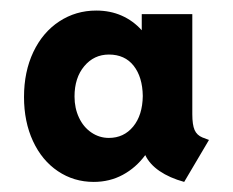

<svg xmlns="http://www.w3.org/2000/svg" viewBox="-20 -747 450 371"><path d="M26.4 -559.6Q26.4 -608.4 44.4 -646.5Q62.5 -684.6 94.5 -705.6Q126.5 -726.6 166 -726.6Q192.9 -726.6 215.1 -716.8Q237.3 -707 253.9 -688.5V-719.7H351.6V-526.4Q351.6 -505.9 356 -495.8Q360.4 -485.8 371.1 -481.4L383.8 -476.6L335.9 -395.5Q307.6 -403.3 288.3 -416.5Q269 -429.7 260.7 -447.3Q242.7 -422.9 217.3 -409.2Q191.9 -395.5 161.1 -395.5Q122.6 -395.5 91.8 -416.3Q61 -437 43.7 -474.4Q26.4 -511.7 26.4 -559.6ZM255.9 -561.5Q255.4 -598.1 238.3 -619.9Q221.2 -641.6 190.4 -641.6Q161.6 -641.6 142.8 -619.1Q124 -596.7 124 -560.5Q124 -538.1 132.6 -519.8Q141.1 -501.5 156.5 -491Q171.9 -480.5 190.4 -480.5Q219.2 -480.5 237.3 -502.4Q255.4 -524.4 255.9 -561.5Z"/></svg>

Font: Reddit Sans Chocolate
Style: Bold
Weight: 700
Designer: Stephen Hutchings
Foundry: Reddit
Version: Version 1.011